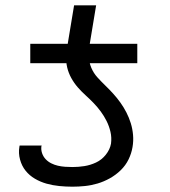

<svg xmlns="http://www.w3.org/2000/svg" viewBox="-20 -695 640 723"><path d="M94 -457V-530H235L259 -675H342L318 -530H497V-457ZM253 8Q228 8 203 5.5Q178 3 155 -3.5Q132 -10 111.5 -22Q91 -34 76.5 -52Q62 -70 55.5 -94Q49 -118 53 -142Q53 -144 53.5 -145Q54 -146 54 -147H137Q137 -146 136.5 -145.5Q136 -145 136 -145Q134 -131 138.5 -118Q143 -105 152 -95.5Q161 -86 173 -80Q185 -74 198 -71Q211 -68 225 -67Q239 -66 253 -66Q275 -66 297.5 -69.5Q320 -73 341.5 -83Q363 -93 378.5 -112.5Q394 -132 398 -154Q401 -177 396 -198.5Q391 -220 381.5 -239Q372 -258 359.5 -275Q347 -292 332.5 -307Q318 -322 302.5 -336Q287 -350 273 -366Q259 -382 248.5 -401Q238 -420 233 -441Q228 -462 229.5 -484.5Q231 -507 235 -530H318Q314 -507 314.5 -484Q315 -461 323.5 -440.5Q332 -420 346.5 -404Q361 -388 376.5 -373Q392 -358 406.5 -342Q421 -326 433.5 -308.5Q446 -291 456 -271.5Q466 -252 472.5 -231Q479 -210 481 -187Q483 -164 479 -141Q475 -117 464 -94.5Q453 -72 434.5 -54Q416 -36 393.5 -23.5Q371 -11 347.5 -4Q324 3 300 5.5Q276 8 253 8Z"/></svg>

Font: Iosevka Curly Extended
Style: Italic
Weight: 400
Width: 7
Italic angle: -9°
Monospace: yes
Designer: Belleve Invis
Foundry: Belleve Invis
Version: Version 11.1.0; ttfautohint (v1.8.3)